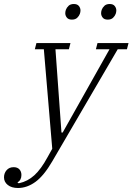

<svg xmlns="http://www.w3.org/2000/svg" viewBox="-126 -727 662 959"><path d="M-36 212Q-68 212 -87 197Q-106 182 -106 159Q-106 138 -93 123Q-80 108 -58 108Q-39 108 -29 119Q-19 130 -19 147Q-19 173 -39 184L-34 188H-30Q12 179 45.5 148.5Q79 118 111 59L135 16L93 -481H48L56 -512H226L218 -481H151L181 -65H187L421 -481H353L361 -512H516L508 -481H462L135 79Q93 151 51 181.5Q9 212 -36 212ZM233 -629Q216 -629 208 -639Q200 -649 200 -661Q200 -669 203 -678Q207 -689 216.5 -698Q226 -707 243 -707Q260 -707 268 -697Q276 -687 276 -675Q276 -667 273 -658Q269 -647 259.5 -638Q250 -629 233 -629ZM412 -629Q395 -629 387 -639Q379 -649 379 -661Q379 -669 382 -678Q386 -689 395.5 -698Q405 -707 422 -707Q439 -707 447 -697Q455 -687 455 -675Q455 -667 452 -658Q448 -647 438.5 -638Q429 -629 412 -629Z"/></svg>

Font: IBM Plex Serif Light
Style: Italic
Weight: 300
Italic angle: -14°
Designer: Mike Abbink, Paul van der Laan, Pieter van Rosmalen
Foundry: Bold Monday
Version: Version 3.001